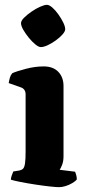

<svg xmlns="http://www.w3.org/2000/svg" viewBox="-20 -775 364 795"><path d="M224 0Q213 0 185.5 -3Q158 -6 125.5 -11Q93 -16 65 -21.5Q37 -27 25 -31Q25 -38 28.5 -48Q32 -58 35 -65L60 -69Q70 -71 75.5 -76.5Q81 -82 83.5 -98Q86 -114 86 -147V-385Q86 -395 81 -402.5Q76 -410 67 -413L16 -431Q18 -443 21 -453.5Q24 -464 31 -472Q49 -480 87 -490Q125 -500 161 -500Q200 -500 221.5 -477.5Q243 -455 243 -419V-128Q243 -107 237 -92Q231 -77 227 -72L291 -64Q293 -59 295.5 -50.5Q298 -42 298 -32Q293 -25 279.5 -17Q266 -9 251.5 -4.5Q237 0 224 0ZM149 -580Q140 -580 126.5 -591Q113 -602 99.5 -618.5Q86 -635 76.5 -651.5Q67 -668 67 -679Q67 -689 79.5 -701.5Q92 -714 110 -726.5Q128 -739 146 -747Q164 -755 174 -755Q184 -755 197 -743.5Q210 -732 222 -715Q234 -698 242 -681.5Q250 -665 250 -654Q250 -645 239 -632.5Q228 -620 211.5 -608Q195 -596 178 -588Q161 -580 149 -580Z"/></svg>

Font: Texturina 12pt ExtraBold
Style: Regular
Weight: 800
Designer: Guillermo Torres Carreño
Foundry: Omnibus-Type
Version: Version 1.002